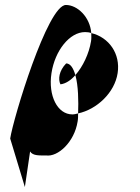

<svg xmlns="http://www.w3.org/2000/svg" viewBox="-20 -569 563 772"><path d="M21 -12 80 183 101 40C112 58 139 56 165 56C213 63 279 2 292 -80C294 -90 294 -101 294 -113C286 -111 279 -109 271 -109C211 -109 173 -184 187 -275C201 -366 260 -440 322 -440C331 -440 339 -439 347 -436C342 -501 291 -549 245 -549C171 -549 33 -92 21 -12ZM223 -230C243 -232 265 -246 283 -267C275 -295 263 -314 246 -314C217 -284 213 -250 223 -230ZM283 -267C295 -225 296 -161 294 -113C369 -129 441 -196 453 -275C465 -353 418 -419 347 -436C347 -425 348 -414 346 -403C338 -353 313 -301 283 -267Z"/></svg>

Font: Ampere
Style: SCSuCndIta
Weight: 400
Version: Version 1